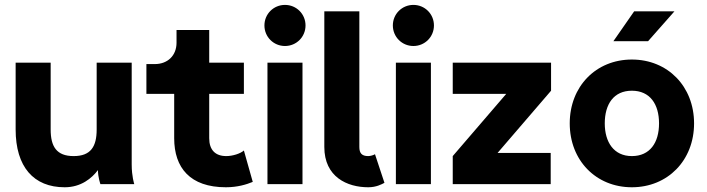

<svg xmlns="http://www.w3.org/2000/svg" viewBox="-20 -770 2956 803"><path d="M191.9 -507.8H45.4V-228.5C45.4 -72.3 120.6 13.2 250.5 13.2C319.3 13.2 364.3 -24.9 389.6 -58.6C389.6 -29.3 399.9 0 399.9 0H541.5C541.5 0 530.8 -32.2 530.8 -82V-507.8H384.3V-228.5C384.3 -157.2 359.9 -117.2 288.1 -117.2C216.3 -117.2 191.9 -157.2 191.9 -228.5Z M627.4 -502H592.3V-377.4H708.5V-191.9C708.5 -68.4 774.9 13.2 924.8 13.2C973.1 13.2 1011.2 1.5 1037.1 -9.3L1000 -140.6C985.4 -127.4 952.6 -117.2 926.3 -117.2C880.4 -117.2 855 -143.1 855 -191.9V-377.4H1000V-507.8H855V-644.5H718.3V-591.3C718.3 -537.6 681.2 -502 627.4 -502Z M1085.9 -663.6C1085.9 -615.7 1124 -577.6 1171.9 -577.6C1219.7 -577.6 1257.8 -615.7 1257.8 -663.6C1257.8 -711.4 1219.7 -749.5 1171.9 -749.5C1124 -749.5 1085.9 -711.4 1085.9 -663.6ZM1098.6 0H1245.1V-507.8H1098.6Z M1548.3 -125C1542.5 -121.1 1528.8 -117.2 1520 -117.2C1493.2 -117.2 1482.9 -129.4 1482.9 -155.3V-722.7H1336.4V-155.3C1336.4 -29.8 1432.1 13.2 1520 13.2C1553.7 13.2 1575.7 1 1587.9 -5.4Z M1623 -663.6C1623 -615.7 1661.1 -577.6 1709 -577.6C1756.8 -577.6 1794.9 -615.7 1794.9 -663.6C1794.9 -711.4 1756.8 -749.5 1709 -749.5C1661.1 -749.5 1623 -711.4 1623 -663.6ZM1635.7 0H1782.2V-507.8H1635.7Z M2061 -130.4 2284.7 -390.6V-507.8H1873.5V-377.4H2097.2L1873.5 -117.2V0H2283.2V-130.4Z M2690.4 -597.7 2800.8 -722.7H2632.3L2545.4 -597.7ZM2362.8 -253.9C2362.8 -99.1 2472.7 13.2 2622.6 13.2C2772.5 13.2 2882.8 -99.1 2882.8 -253.9C2882.8 -408.7 2772.5 -521 2622.6 -521C2472.7 -521 2362.8 -408.7 2362.8 -253.9ZM2509.3 -253.9C2509.3 -334.5 2546.9 -390.6 2622.6 -390.6C2698.2 -390.6 2736.3 -334.5 2736.3 -253.9C2736.3 -173.3 2698.2 -117.2 2622.6 -117.2C2546.9 -117.2 2509.3 -175.8 2509.3 -253.9Z"/></svg>

Font: Giphurs ExtraBold
Style: Regular
Weight: 800
Version: Version 1.000